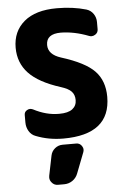

<svg xmlns="http://www.w3.org/2000/svg" viewBox="-65 -811 729 1110"><g transform="rotate(-5 299.5 -256.0)"><path d="M203.1 81.1Q208 56.6 227.5 40.5Q247.1 24.4 272.5 24.4H351.6Q372.1 24.4 383.8 42Q390.6 51.8 390.6 63.5Q390.6 70.3 387.7 78.1L340.8 199.2Q331.1 223.6 309.6 238.3Q288.1 252.9 261.7 252.9H225.6Q203.1 252.9 189.5 235.4Q178.7 222.7 178.7 207Q178.7 202.1 179.7 196.3ZM233.4 -557.6Q233.4 -502 307.6 -478.5Q445.3 -435.5 499.5 -378.9Q553.7 -322.3 553.7 -229.5Q553.7 -10.7 280.3 -10.7Q195.3 -10.7 121.1 -40Q96.7 -48.8 83 -71.8Q69.3 -94.7 69.3 -122.1V-166Q69.3 -184.6 85.9 -193.4Q93.8 -198.2 102.5 -198.2Q110.4 -198.2 119.1 -194.3Q193.4 -155.3 266.6 -155.3Q268.6 -155.3 269.5 -155.3Q320.3 -155.3 345.2 -174.3Q370.1 -193.4 370.1 -226.6Q370.1 -256.8 352.5 -275.9Q335 -294.9 291 -308.6Q165 -348.6 107.9 -409.2Q50.8 -469.7 50.8 -557.6Q50.8 -652.3 117.2 -708.5Q183.6 -764.6 307.6 -764.6Q400.4 -764.6 477.5 -742.2Q502.9 -734.4 517.6 -712.9Q532.2 -691.4 532.2 -665V-623Q532.2 -603.5 515.6 -592.8Q504.9 -585.9 494.1 -585.9Q487.3 -585.9 479.5 -588.9Q396.5 -621.1 318.4 -622.1Q233.4 -622.1 233.4 -557.6Z"/></g></svg>

Font: Gen Jyuu Gothic Heavy
Style: Bold
Weight: 900
Designer: [Source Han Sans]
Ryoko NISHIZUKA  (kana & ideographs); Paul D. Hunt (Latin, Greek & Cyrillic); Wenlong ZHANG  (bopomofo
Version: Version 1.002.20150607